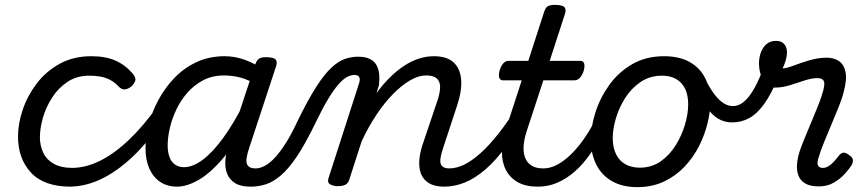

<svg xmlns="http://www.w3.org/2000/svg" viewBox="-20 -750 3554 789"><path d="M270 17Q161 17 107.5 -40.5Q54 -98 54 -189Q54 -242 73.5 -299.5Q93 -357 131 -407Q169 -457 225.5 -488Q282 -519 355 -519Q414 -519 454.5 -501Q495 -483 525 -448Q540 -430 535.5 -417.5Q531 -405 519 -394Q506 -384 493 -382.5Q480 -381 466 -396Q447 -417 419 -428Q391 -439 346 -439Q296 -439 258 -414Q220 -389 194.5 -349.5Q169 -310 156.5 -266.5Q144 -223 144 -185Q144 -153 157 -124Q170 -95 200 -77.5Q230 -60 280 -60Q294 -60 299.5 -48.5Q305 -37 303 -21.5Q301 -6 292.5 5.5Q284 17 270 17Z M264 17Q255 17 251 5.5Q247 -6 248 -21.5Q249 -37 256 -48.5Q263 -60 274 -60Q333 -60 392.5 -90Q452 -120 511 -176.5Q570 -233 627 -313Q632 -321 644 -316Q656 -311 664.5 -301.5Q673 -292 668 -284Q607 -188 540.5 -121Q474 -54 404.5 -18.5Q335 17 264 17Z M708 17Q668 17 639 -2Q610 -21 594 -56.5Q578 -92 578 -141Q578 -186 591 -237.5Q604 -289 630.5 -338.5Q657 -388 696 -429Q735 -470 787 -494.5Q839 -519 904 -519Q946 -519 988 -503.5Q1030 -488 1063 -463L1048 -394Q1004 -422 969 -431Q934 -440 901 -440Q853 -440 815.5 -420.5Q778 -401 750 -369Q722 -337 704 -298.5Q686 -260 677.5 -222Q669 -184 669 -153Q669 -125 676.5 -104.5Q684 -84 699.5 -73.5Q715 -63 736 -63Q772 -63 812.5 -93Q853 -123 895.5 -181Q938 -239 980 -321L1007 -279Q956 -171 902 -106Q848 -41 798.5 -12Q749 17 708 17ZM1009 17Q969 17 946 2.5Q923 -12 913.5 -36Q904 -60 906 -89.5Q908 -119 918 -151L1028 -483Q1035 -503 1044.5 -509Q1054 -515 1073 -515Q1104 -515 1112.5 -505.5Q1121 -496 1114 -476L1005 -145Q988 -96 994.5 -77Q1001 -58 1030 -58Q1044 -58 1050.5 -46.5Q1057 -35 1055 -20.5Q1053 -6 1041.5 5.5Q1030 17 1009 17Z M1011 17Q999 17 995.5 5.5Q992 -6 996 -20.5Q1000 -35 1009.5 -46.5Q1019 -58 1031 -58Q1048 -58 1068 -68.5Q1088 -79 1109.5 -102Q1131 -125 1154.5 -162Q1178 -199 1203 -253Q1245 -339 1278.5 -391.5Q1312 -444 1341.5 -471.5Q1371 -499 1398 -508Q1425 -517 1451 -517Q1462 -517 1465 -505.5Q1468 -494 1465 -479.5Q1462 -465 1454.5 -453.5Q1447 -442 1436 -442Q1422 -442 1406 -433.5Q1390 -425 1371 -403.5Q1352 -382 1329 -344Q1306 -306 1278 -248Q1236 -161 1201 -108.5Q1166 -56 1134 -29Q1102 -2 1072 7.5Q1042 17 1011 17Z M1805 17Q1766 17 1742.5 2.5Q1719 -12 1710 -36Q1701 -60 1703 -89.5Q1705 -119 1715 -151L1780 -344Q1789 -373 1788.5 -394.5Q1788 -416 1774.5 -428Q1761 -440 1731 -440Q1700 -440 1665.5 -420Q1631 -400 1595.5 -364Q1560 -328 1527 -278.5Q1494 -229 1466 -169L1415 -11Q1411 2 1400.5 8.5Q1390 15 1367 15Q1351 15 1337.5 8Q1324 1 1330 -18L1455 -406Q1461 -423 1456.5 -432.5Q1452 -442 1437 -442Q1423 -442 1417.5 -453.5Q1412 -465 1414 -479.5Q1416 -494 1425.5 -505.5Q1435 -517 1452 -517Q1483 -517 1501.5 -507Q1520 -497 1528.5 -480Q1537 -463 1538.5 -442Q1540 -421 1537 -399L1527 -367Q1554 -404 1582.5 -432Q1611 -460 1640.5 -479.5Q1670 -499 1701 -509Q1732 -519 1763 -519Q1816 -519 1843.5 -494Q1871 -469 1875 -423.5Q1879 -378 1858 -315L1802 -145Q1785 -96 1791 -77Q1797 -58 1827 -58Q1841 -58 1847 -46.5Q1853 -35 1851 -20.5Q1849 -6 1837.5 5.5Q1826 17 1805 17Z M1805 17Q1791 17 1784.5 5.5Q1778 -6 1780.5 -20.5Q1783 -35 1794.5 -46.5Q1806 -58 1827 -58Q1855 -58 1886.5 -73Q1918 -88 1953.5 -119.5Q1989 -151 2028.5 -201Q2068 -251 2112 -321Q2121 -335 2133.5 -333.5Q2146 -332 2153.5 -322Q2161 -312 2154 -300Q2106 -212 2062 -151.5Q2018 -91 1975 -54Q1932 -17 1890 0Q1848 17 1805 17Z M2189 17Q2140 17 2107.5 -1.5Q2075 -20 2058.5 -52.5Q2042 -85 2042.5 -128Q2043 -171 2059 -220L2124 -420H2046Q2036 -420 2032 -430Q2028 -440 2033 -460Q2039 -480 2048.5 -490Q2058 -500 2069 -500H2151L2215 -698Q2221 -718 2230.5 -724Q2240 -730 2260 -730Q2291 -730 2299.5 -720.5Q2308 -711 2301 -691L2239 -500H2365Q2376 -500 2380 -490.5Q2384 -481 2379 -460Q2373 -441 2363 -430.5Q2353 -420 2342 -420H2213L2144 -210Q2132 -172 2131.5 -143.5Q2131 -115 2140.5 -96Q2150 -77 2168 -67.5Q2186 -58 2211 -58Q2225 -58 2231.5 -46.5Q2238 -35 2235.5 -20.5Q2233 -6 2221.5 5.5Q2210 17 2189 17Z M2192 17Q2178 17 2171.5 5.5Q2165 -6 2167.5 -20.5Q2170 -35 2181.5 -46.5Q2193 -58 2214 -58Q2240 -58 2267.5 -72Q2295 -86 2322 -111.5Q2349 -137 2374.5 -172Q2400 -207 2422 -250Q2429 -264 2442 -263.5Q2455 -263 2464 -253Q2473 -243 2468 -229Q2441 -170 2410 -124Q2379 -78 2344 -47Q2309 -16 2271 0.5Q2233 17 2192 17Z M2599 19Q2537 19 2494 -6Q2451 -31 2429.5 -75.5Q2408 -120 2408 -176Q2408 -229 2427 -288.5Q2446 -348 2483.5 -400.5Q2521 -453 2577.5 -486Q2634 -519 2709 -519Q2771 -519 2813.5 -495.5Q2856 -472 2877.5 -429.5Q2899 -387 2899 -331Q2899 -291 2887.5 -243.5Q2876 -196 2852.5 -149.5Q2829 -103 2793 -65Q2757 -27 2708.5 -4Q2660 19 2599 19ZM2609 -61Q2658 -61 2695 -87Q2732 -113 2757 -153.5Q2782 -194 2795 -238.5Q2808 -283 2808 -321Q2808 -360 2795 -386Q2782 -412 2758 -425.5Q2734 -439 2701 -439Q2651 -439 2613 -413.5Q2575 -388 2549.5 -348Q2524 -308 2511 -264Q2498 -220 2498 -183Q2498 -144 2511.5 -116.5Q2525 -89 2550 -75Q2575 -61 2609 -61Z M2989 -247Q2957 -247 2931.5 -262Q2906 -277 2883 -310Q2860 -343 2836 -397Q2828 -417 2837 -425.5Q2846 -434 2861 -432Q2876 -430 2882 -417Q2901 -381 2919 -358.5Q2937 -336 2955 -325Q2973 -314 2992 -314Q3014 -314 3034 -329.5Q3054 -345 3073.5 -376.5Q3093 -408 3112 -457Q3118 -469 3131 -473Q3144 -477 3157 -473.5Q3170 -470 3177.5 -459.5Q3185 -449 3178 -433Q3151 -366 3121.5 -324.5Q3092 -283 3059.5 -265Q3027 -247 2989 -247Z M3345 16Q3308 16 3287.5 3Q3267 -10 3260 -31.5Q3253 -53 3255.5 -78Q3258 -103 3266 -128Q3273 -149 3285.5 -179.5Q3298 -210 3312.5 -244.5Q3327 -279 3341 -313.5Q3355 -348 3363 -378Q3371 -408 3364.5 -418.5Q3358 -429 3339 -429Q3315 -429 3285.5 -419Q3256 -409 3225 -399.5Q3194 -390 3163 -390Q3143 -390 3128.5 -404.5Q3114 -419 3106.5 -442Q3099 -465 3099 -490Q3099 -513 3106.5 -534Q3114 -555 3129.5 -568.5Q3145 -582 3169 -582Q3192 -582 3203 -568.5Q3214 -555 3214 -535Q3214 -520 3209 -502.5Q3204 -485 3196 -469Q3211 -469 3240 -480Q3269 -491 3305.5 -502Q3342 -513 3377 -513Q3407 -513 3427.5 -499Q3448 -485 3454.5 -454.5Q3461 -424 3447 -372Q3440 -344 3426 -309.5Q3412 -275 3396.5 -238Q3381 -201 3367 -167Q3353 -133 3345 -106Q3336 -80 3341.5 -70Q3347 -60 3361 -60Q3373 -60 3384.5 -67Q3396 -74 3406.5 -85.5Q3417 -97 3427 -110Q3434 -119 3443 -122Q3452 -125 3466 -115Q3483 -105 3484.5 -94.5Q3486 -84 3481 -74Q3471 -57 3452 -36Q3433 -15 3406.5 0.5Q3380 16 3345 16Z"/></svg>

Font: Playwrite NL
Style: Regular
Weight: 400
Designer: Veronika Burian, José Scaglione
Foundry: TypeTogether
Version: Version 1.002